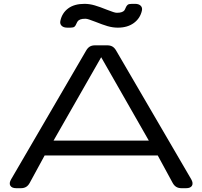

<svg xmlns="http://www.w3.org/2000/svg" viewBox="-20 -988 1062 1008"><path d="M38.6 -46.9 432.6 -723.1Q440.9 -737.3 451.9 -743.7Q462.9 -750 479 -750H543Q559.1 -750 570.1 -743.7Q581.1 -737.3 589.4 -723.1L983.9 -46.9Q995.6 -26.4 988 -13.2Q980.5 0 957 0H933.1Q917 0 905.8 -6.6Q894.5 -13.2 886.7 -27.3L808.1 -171.9H214.4L135.7 -27.3Q127.9 -13.2 116.7 -6.6Q105.5 0 89.4 0H65.4Q42 0 34.2 -13.2Q26.4 -26.4 38.6 -46.9ZM761.2 -250 511.2 -687.5 261.2 -250ZM296.9 -878.4Q305.7 -919.9 337.9 -943.8Q370.1 -967.8 423.3 -967.8Q450.2 -967.8 477.5 -959.7Q504.9 -951.7 541 -937Q563 -928.7 574.5 -924.8Q585.9 -920.9 593.8 -920.9Q610.4 -920.9 619.6 -924.6Q628.9 -928.2 632.6 -933.1Q636.2 -938 639.6 -946.8Q644 -957.5 650.1 -962.6Q656.2 -967.8 672.4 -967.8H689Q708.5 -967.8 718.5 -958Q728.5 -948.2 725.1 -932.6Q716.3 -892.1 682.9 -867.4Q649.4 -842.8 598.6 -842.8Q571.8 -842.8 544.4 -850.8Q517.1 -858.9 481 -873.5Q459 -881.8 447.5 -885.7Q436 -889.6 428.2 -889.6Q411.1 -889.6 401.9 -886Q392.6 -882.3 388.7 -877.2Q384.8 -872.1 380.9 -863.3Q377 -853 371.1 -847.9Q365.2 -842.8 349.6 -842.8H333Q313.5 -842.8 303.5 -852.8Q293.5 -862.8 296.9 -878.4Z"/></svg>

Font: Gyrochrome
Style: Regular
Weight: 400
Designer: David Moles
Foundry: David Moles
Version: Version 1.005;Glyphs 3.2.3 (3260)